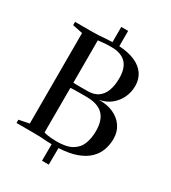

<svg xmlns="http://www.w3.org/2000/svg" viewBox="-233 -978 1086 1221"><g transform="rotate(30 310.0 -367.5)"><path d="M277 127 277.5 5.5Q253.5 5.5 235.2 4Q217 2.5 196.2 1.2Q175.5 0 144.5 0H16.5V-24L91.5 -39V-703.5L17.5 -719V-743H146.5Q174 -743 195.5 -744.5Q217 -746 239 -748Q261 -750 288 -750.5V-862H338.5V-749.5Q409.5 -745.5 457.2 -723.8Q505 -702 529 -665.5Q553 -629 553 -581Q553 -534 533.8 -493.8Q514.5 -453.5 479.5 -425.8Q444.5 -398 396.5 -389.5Q457 -391 503.2 -370Q549.5 -349 575.5 -310.5Q601.5 -272 601.5 -220.5Q601.5 -178 587.8 -139Q574 -100 542.5 -69Q511 -38 458.2 -18.5Q405.5 1 327.5 5L326.5 127ZM295.5 -25.5Q368.5 -25.5 408.5 -49.2Q448.5 -73 464.2 -114.5Q480 -156 480 -208.5Q480 -288 440.8 -327.2Q401.5 -366.5 318.5 -366.5Q305.5 -366.5 289.5 -366.5Q273.5 -366.5 257.2 -366.5Q241 -366.5 226.2 -366Q211.5 -365.5 201.5 -364.5L201 -37Q213 -33 228.8 -30.5Q244.5 -28 261.8 -26.8Q279 -25.5 295.5 -25.5ZM307 -401.5Q353 -401.5 382.5 -422.2Q412 -443 426.2 -481.5Q440.5 -520 440.5 -573Q440.5 -647.5 404.8 -683.8Q369 -720 298.5 -720Q272.5 -720 254.2 -718.8Q236 -717.5 223.2 -715.8Q210.5 -714 201.5 -713.5V-402.5Q212 -402 226.2 -401.5Q240.5 -401 255.5 -401.2Q270.5 -401.5 284 -401.5Q297.5 -401.5 307 -401.5Z"/></g></svg>

Font: Merriweather 120pt
Style: Regular
Weight: 400
Version: Version 2.100